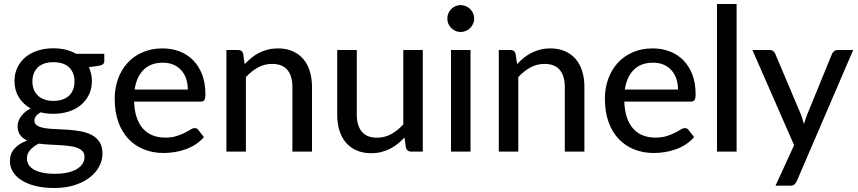

<svg xmlns="http://www.w3.org/2000/svg" viewBox="-20 -758 4292 960"><path d="M247 -253.5Q273 -253.5 292.8 -260.5Q312.5 -267.5 325.8 -280.2Q339 -293 345.8 -311Q352.5 -329 352.5 -350.5Q352.5 -394.5 325.8 -420.8Q299 -447 247 -447Q195.5 -447 168.8 -420.8Q142 -394.5 142 -350.5Q142 -329 148.8 -311.2Q155.5 -293.5 168.8 -280.8Q182 -268 201.8 -260.8Q221.5 -253.5 247 -253.5ZM402.5 26.5Q402.5 8.5 392.5 -2.2Q382.5 -13 365.2 -19.2Q348 -25.5 325 -28.2Q302 -31 276.8 -32.5Q251.5 -34 225 -35.2Q198.5 -36.5 174 -40Q148 -27 131.2 -8.5Q114.5 10 114.5 35Q114.5 51 122.8 65Q131 79 148.2 89.2Q165.5 99.5 191.8 105.2Q218 111 254.5 111Q290.5 111 318 104.8Q345.5 98.5 364.2 87.2Q383 76 392.8 60.5Q402.5 45 402.5 26.5ZM501.5 -489V-452.5Q501.5 -434.5 479 -430L424.5 -422Q431.5 -406.5 435.5 -389.2Q439.5 -372 439.5 -353Q439.5 -315.5 425 -285.2Q410.5 -255 385 -233.5Q359.5 -212 324.2 -200.5Q289 -189 247 -189Q212.5 -189 182.5 -196.5Q167.5 -187.5 159.8 -176.8Q152 -166 152 -155.5Q152 -138 166.8 -129.5Q181.5 -121 205.2 -117.2Q229 -113.5 259.8 -112.5Q290.5 -111.5 322.2 -109.2Q354 -107 384.8 -101.2Q415.5 -95.5 439.2 -82.8Q463 -70 477.8 -47.8Q492.5 -25.5 492.5 10Q492.5 43 476.2 74Q460 105 429 129Q398 153 353.5 167.5Q309 182 252.5 182Q196 182 154.2 171Q112.5 160 84.8 141.5Q57 123 43.2 98.5Q29.5 74 29.5 47.5Q29.5 10.5 52.5 -15.2Q75.5 -41 116 -55.5Q94 -65.5 81 -82.8Q68 -100 68 -128.5Q68 -139.5 72 -151.2Q76 -163 84.2 -174.8Q92.5 -186.5 104.8 -197Q117 -207.5 133 -216Q95.5 -237 74 -271.8Q52.5 -306.5 52.5 -353Q52.5 -390.5 67 -420.5Q81.5 -450.5 107.2 -472Q133 -493.5 168.8 -505Q204.5 -516.5 247 -516.5Q313 -516.5 360.5 -489Z M919 -310.5Q919 -339.5 910.8 -364Q902.5 -388.5 886.5 -406.5Q870.5 -424.5 847.5 -434.5Q824.5 -444.5 794.5 -444.5Q733 -444.5 697.8 -409Q662.5 -373.5 653 -310.5ZM999.5 -72.5Q981.5 -51.5 958 -36.2Q934.5 -21 908 -11.5Q881.5 -2 853.2 2.5Q825 7 797.5 7Q745 7 700.2 -10.8Q655.5 -28.5 622.8 -62.8Q590 -97 571.8 -147.8Q553.5 -198.5 553.5 -264.5Q553.5 -317.5 570 -363.2Q586.5 -409 617.2 -443Q648 -477 692.5 -496.5Q737 -516 792.5 -516Q839 -516 878.2 -500.8Q917.5 -485.5 946 -456.5Q974.5 -427.5 990.8 -385Q1007 -342.5 1007 -288Q1007 -265.5 1002 -257.8Q997 -250 983.5 -250H650.5Q652 -204.5 663.5 -170.8Q675 -137 695.2 -114.5Q715.5 -92 743.5 -81Q771.5 -70 806 -70Q838.5 -70 862.2 -77.5Q886 -85 903.2 -93.8Q920.5 -102.5 932.2 -110Q944 -117.5 953 -117.5Q965 -117.5 971.5 -108.5Z M1203.5 -437.5Q1220 -455 1238 -469.5Q1256 -484 1276.2 -494.2Q1296.5 -504.5 1319.8 -510.2Q1343 -516 1369.5 -516Q1411.5 -516 1443.2 -502Q1475 -488 1496.5 -462.8Q1518 -437.5 1529 -402Q1540 -366.5 1540 -323.5V0H1442V-323.5Q1442 -378 1417 -408.2Q1392 -438.5 1340.5 -438.5Q1303 -438.5 1270.2 -420.8Q1237.5 -403 1209.5 -372.5V0H1112V-508H1170.5Q1191 -508 1196 -488.5Z M2094 -508V0H2035.5Q2015.5 0 2009.5 -19.5L2002.5 -70.5Q1986 -53 1968 -38.5Q1950 -24 1929.5 -13.8Q1909 -3.5 1886 2.2Q1863 8 1836.5 8Q1794.5 8 1762.8 -6Q1731 -20 1709.5 -45.2Q1688 -70.5 1677 -106Q1666 -141.5 1666 -184.5V-508H1764V-184.5Q1764 -130 1789 -99.8Q1814 -69.5 1865.5 -69.5Q1903 -69.5 1935.5 -87.2Q1968 -105 1996.5 -136V-508Z M2332.5 -508V0H2235V-508ZM2351 -665Q2351 -651.5 2345.5 -639.2Q2340 -627 2330.8 -617.8Q2321.5 -608.5 2309 -603.2Q2296.5 -598 2283 -598Q2269.5 -598 2257.5 -603.2Q2245.5 -608.5 2236.2 -617.8Q2227 -627 2221.8 -639.2Q2216.5 -651.5 2216.5 -665Q2216.5 -679 2221.8 -691.2Q2227 -703.5 2236.2 -712.8Q2245.5 -722 2257.5 -727.2Q2269.5 -732.5 2283 -732.5Q2296.5 -732.5 2309 -727.2Q2321.5 -722 2330.8 -712.8Q2340 -703.5 2345.5 -691.2Q2351 -679 2351 -665Z M2565.5 -437.5Q2582 -455 2600 -469.5Q2618 -484 2638.2 -494.2Q2658.5 -504.5 2681.8 -510.2Q2705 -516 2731.5 -516Q2773.5 -516 2805.2 -502Q2837 -488 2858.5 -462.8Q2880 -437.5 2891 -402Q2902 -366.5 2902 -323.5V0H2804V-323.5Q2804 -378 2779 -408.2Q2754 -438.5 2702.5 -438.5Q2665 -438.5 2632.2 -420.8Q2599.5 -403 2571.5 -372.5V0H2474V-508H2532.5Q2553 -508 2558 -488.5Z M3370 -310.5Q3370 -339.5 3361.8 -364Q3353.5 -388.5 3337.5 -406.5Q3321.5 -424.5 3298.5 -434.5Q3275.5 -444.5 3245.5 -444.5Q3184 -444.5 3148.8 -409Q3113.5 -373.5 3104 -310.5ZM3450.5 -72.5Q3432.5 -51.5 3409 -36.2Q3385.5 -21 3359 -11.5Q3332.5 -2 3304.2 2.5Q3276 7 3248.5 7Q3196 7 3151.2 -10.8Q3106.5 -28.5 3073.8 -62.8Q3041 -97 3022.8 -147.8Q3004.5 -198.5 3004.5 -264.5Q3004.5 -317.5 3021 -363.2Q3037.5 -409 3068.2 -443Q3099 -477 3143.5 -496.5Q3188 -516 3243.5 -516Q3290 -516 3329.2 -500.8Q3368.5 -485.5 3397 -456.5Q3425.5 -427.5 3441.8 -385Q3458 -342.5 3458 -288Q3458 -265.5 3453 -257.8Q3448 -250 3434.5 -250H3101.5Q3103 -204.5 3114.5 -170.8Q3126 -137 3146.2 -114.5Q3166.5 -92 3194.5 -81Q3222.5 -70 3257 -70Q3289.5 -70 3313.2 -77.5Q3337 -85 3354.2 -93.8Q3371.5 -102.5 3383.2 -110Q3395 -117.5 3404 -117.5Q3416 -117.5 3422.5 -108.5Z M3663 -738V0H3565V-738Z M4246 -508 3964 147.5Q3959.5 158.5 3952 164.5Q3944.5 170.5 3930 170.5H3857.5L3950.5 -32L3742 -508H3827Q3839.5 -508 3846.5 -502Q3853.5 -496 3856.5 -488.5L3985.5 -183.5Q3989.5 -172 3993.2 -160.2Q3997 -148.5 3999.5 -137Q4003 -149 4007 -160.8Q4011 -172.5 4015.5 -184L4140 -488.5Q4143.5 -497 4151 -502.5Q4158.5 -508 4168 -508Z"/></svg>

Font: Lato 2
Style: Regular
Weight: 500
Designer: Lukasz Dziedzic with Adam Twardoch and Botio Nikoltchev
Foundry: tyPoland Lukasz Dziedzic
Version: Version 2.015; 2015-08-06; http://www.latofonts.com/